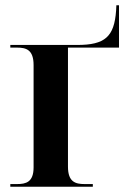

<svg xmlns="http://www.w3.org/2000/svg" viewBox="-20 -706 493 726"><path d="M19 0H331V-10H300C265 -10 237 -18 237 -76V-526H430V-686H420L419 -666C412 -567 377 -536 272 -536H19V-526H44C79 -526 107 -518 107 -460V-73C107 -17 78 -10 44 -10H19Z"/></svg>

Font: Noto Serif Display SemiBold
Style: Regular
Weight: 600
Designer: Monotype Design Team
Foundry: Monotype Imaging Inc.
Version: Version 2.009